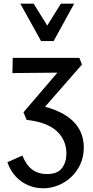

<svg xmlns="http://www.w3.org/2000/svg" viewBox="-20 -729 501 1038"><path d="M213 289Q172 289 133.5 273Q95 257 65.5 225.5Q36 194 20 148L101 112Q122 164 154.5 188Q187 212 234 212Q291 212 315 180Q339 148 339 101Q339 29 287.5 -19.5Q236 -68 124 -81L107 -122L333 -386L368 -337L47 -334L49 -416H409L423 -380L194 -118L165 -165Q251 -150 311 -119Q371 -88 402 -41Q433 6 433 69Q433 118 414.5 158.5Q396 199 365 228Q334 257 294.5 273Q255 289 213 289ZM202 -507 220 -566 309 -709H381L270 -507ZM202 -507 90 -709H162L252 -564L270 -507Z"/></svg>

Font: Ysabeau Infant SemiBold
Style: Regular
Weight: 600
Designer: Christian Thalmann (Catharsis Fonts)
Version: Version 2.002; featfreeze: ss01,ss02,lnum